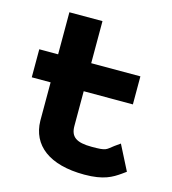

<svg xmlns="http://www.w3.org/2000/svg" viewBox="-99 -714 725 807"><g transform="rotate(15 264.0 -310.5)"><path d="M511 -47 456 -155 432 -138C401 -115 407 -110 341 -110C273 -110 248 -129 248 -176V-327H462V-449H248V-632H104V-449H22V-327H104V-160C106 -54 188 11 341 11C425 11 460 -11 493 -34Z"/></g></svg>

Font: Charger
Style: Hemi
Weight: 900
Designer: Jasper
Foundry: Cannot Into Space Fonts
Version: Version 0.99